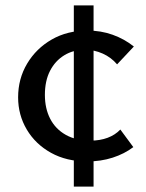

<svg xmlns="http://www.w3.org/2000/svg" viewBox="-20 -590 541 710"><path d="M303 7Q226 7 168.5 -25Q111 -57 79 -111Q47 -165 47 -230Q47 -299 80.5 -355Q114 -411 171.5 -444Q229 -477 304 -477Q353 -477 396.5 -461.5Q440 -446 475 -418L413 -352Q391 -378 359.5 -392Q328 -406 294 -406Q251 -406 217.5 -385.5Q184 -365 165 -328Q146 -291 146 -239Q146 -189 165.5 -151Q185 -113 223 -91.5Q261 -70 315 -70Q350 -70 378 -80.5Q406 -91 425 -111L473 -46Q440 -21 396.5 -7Q353 7 303 7ZM253 100V-570H326V100Z"/></svg>

Font: Ysabeau Infant SemiBold
Style: Regular
Weight: 600
Designer: Christian Thalmann (Catharsis Fonts)
Version: Version 2.002; featfreeze: ss01,ss02,lnum